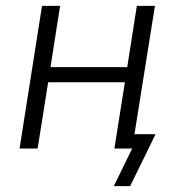

<svg xmlns="http://www.w3.org/2000/svg" viewBox="-20 -509 620 658"><path d="M370 129 433 0H374L382 -49H513L426 129ZM47 0 124 -489H186L153 -279H416L449 -489H511L433 0H372L408 -227H145L109 0Z"/></svg>

Font: Nunito Sans 10pt SemiCondensed Light
Style: Italic
Weight: 300
Width: 4
Italic angle: -9°
Designer: Vernon Adams
Foundry: Vernon Adams
Version: Version 3.101;gftools[0.9.27]